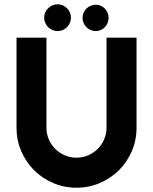

<svg xmlns="http://www.w3.org/2000/svg" viewBox="-20 -876 714 896"><path d="M617.2 -279.8Q617.2 -221.7 595.2 -170.7Q573.2 -119.6 535.2 -81.8Q497.1 -43.9 446 -22Q395 0 336.9 0Q278.8 0 227.8 -22Q176.8 -43.9 138.9 -81.8Q101.1 -119.6 79.1 -170.7Q57.1 -221.7 57.1 -279.8V-700.2H196.8V-279.8Q196.8 -251 207.8 -225.6Q218.8 -200.2 237.8 -181.2Q256.8 -162.1 282.5 -151.1Q308.1 -140.1 336.9 -140.1Q365.7 -140.1 391.4 -151.1Q417 -162.1 436 -181.2Q455.1 -200.2 466.1 -225.6Q477.1 -251 477.1 -279.8V-700.2H617.2ZM486.8 -793Q486.8 -780.3 482.2 -769Q477.5 -757.8 469.5 -749.3Q461.4 -740.7 450.4 -735.8Q439.5 -731 427.2 -731Q414.6 -731 403.1 -735.8Q391.6 -740.7 383.3 -749.3Q375 -757.8 370.1 -769Q365.2 -780.3 365.2 -793Q365.2 -805.2 370.1 -816.4Q375 -827.6 383.3 -835.9Q391.6 -844.2 403.1 -849.1Q414.6 -854 427.2 -854Q439.5 -854 450.4 -849.1Q461.4 -844.2 469.5 -835.9Q477.5 -827.6 482.2 -816.4Q486.8 -805.2 486.8 -793ZM311 -793.9Q311 -780.8 306.2 -769.3Q301.3 -757.8 292.7 -749.3Q284.2 -740.7 272.9 -735.8Q261.7 -731 249 -731Q236.3 -731 224.9 -735.8Q213.4 -740.7 204.8 -749.3Q196.3 -757.8 191.2 -769.3Q186 -780.8 186 -793.9Q186 -806.6 191.2 -817.9Q196.3 -829.1 204.8 -837.6Q213.4 -846.2 224.9 -851.1Q236.3 -856 249 -856Q261.7 -856 272.9 -851.1Q284.2 -846.2 292.7 -837.6Q301.3 -829.1 306.2 -817.9Q311 -806.6 311 -793.9Z"/></svg>

Font: Righteous
Style: Regular
Weight: 400
Version: Version 1.000